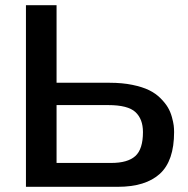

<svg xmlns="http://www.w3.org/2000/svg" viewBox="-20 -723 726 740"><path d="M403 -404Q451 -404 490 -396Q529 -388 554.5 -375.5Q580 -363 598.5 -344.5Q617 -326 627 -309Q637 -292 642.5 -272Q648 -252 649.5 -239.5Q651 -227 651 -214Q651 -103 596 -53Q541 -3 434 -3H80V-703H198V-404ZM531 -214Q531 -264 502 -291Q473 -318 397 -318H198V-95H409Q472 -95 501.5 -121.5Q531 -148 531 -214Z"/></svg>

Font: Kanit Cyrillic
Style: Regular
Weight: 400
Designer: Katatrad Team, Sasha Pavljenko
Foundry: CadsonDemak, Pavljenko + Design
Version: Version 1.002;Fontself Maker 3.5.7